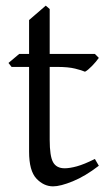

<svg xmlns="http://www.w3.org/2000/svg" viewBox="-20 -645 385 680"><path d="M330 -58Q282 -21 238 -3Q194 15 168 15Q135 15 109 -12.5Q83 -40 83 -108V-408H21L10 -422L48 -454H83V-574L142 -625L156 -613V-454H316L330 -440Q321 -427 306 -411.5Q291 -396 281 -391Q270 -396 246 -402Q222 -408 182 -408H156V-150Q156 -92 168 -70.5Q180 -49 209 -49Q227 -49 252.5 -56Q278 -63 316 -82Z"/></svg>

Font: ChillKai
Style: Regular
Weight: 400
Designer: ChillType
Foundry: 寒蝉字型
Version: Version 2.000